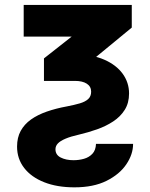

<svg xmlns="http://www.w3.org/2000/svg" viewBox="-20 -556 619 791"><path d="M77.6 -535.6H522.9V-442.4L255.9 -222.7H161.1V-315.4L275.4 -405.3H77.6ZM208.5 59.1Q208.5 82 230.2 93Q252 104 282.7 104Q305.7 104 326.2 98.1Q346.7 92.3 360.6 77.6Q374.5 63 375.5 36.6H528.3Q528.3 79.6 500.5 120.8Q472.7 162.1 418.9 189Q365.2 215.8 286.6 215.8Q215.3 215.8 162.1 194.8Q108.9 173.8 79.6 136Q50.3 98.1 50.3 47.9Q50.3 10.7 65.2 -16.6Q80.1 -43.9 107.4 -63.5Q134.8 -83 172.6 -96.2Q210.4 -109.4 255.9 -117.7Q286.1 -123.5 308.6 -130.1Q331.1 -136.7 343.3 -147.9Q355.5 -159.2 355.5 -178.2Q355.5 -199.7 337.6 -211.2Q319.8 -222.7 288.6 -222.7H213.9L215.3 -332H288.6Q359.4 -332 409.2 -310.3Q459 -288.6 485.4 -252.2Q511.7 -215.8 511.7 -170.9Q511.7 -131.8 493.9 -103.5Q476.1 -75.2 446.3 -55.7Q416.5 -36.1 379.9 -23.2Q343.3 -10.3 305.7 -1.5Q271 6.3 249.8 15.4Q228.5 24.4 218.5 34.9Q208.5 45.4 208.5 59.1Z"/></svg>

Font: Inter 20pt ExtraBold
Style: Regular
Weight: 800
Version: Version 4.001;git-66647c0bb